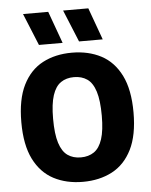

<svg xmlns="http://www.w3.org/2000/svg" viewBox="-56 -850 711 904"><g transform="rotate(-5 299.5 -398.0)"><path d="M299.7 7.7Q221.5 7.7 161.7 -23.7Q101.9 -55.2 68.2 -122.4Q34.6 -189.7 34.6 -297Q34.6 -404.8 68.2 -472.3Q101.9 -539.8 161.7 -571.3Q221.5 -602.7 299.7 -602.7Q378.1 -602.7 437.9 -571.3Q497.7 -539.8 531.3 -472.3Q564.9 -404.8 564.9 -297Q564.9 -189.7 531.3 -122.4Q497.7 -55.2 437.9 -23.7Q378.1 7.7 299.7 7.7ZM299.7 -107.8Q336.4 -107.8 362.2 -125.5Q387.9 -143.1 401.3 -184.1Q414.7 -225 414.7 -294.6Q414.7 -367.1 401.3 -409.3Q387.9 -451.5 362.2 -469.3Q336.4 -487.2 299.7 -487.2Q263.2 -487.2 237.5 -469.5Q211.8 -451.9 198.4 -410.9Q185 -370 185 -300.4Q185 -227.9 198.4 -185.9Q211.8 -143.9 237.5 -125.8Q263.2 -107.8 299.7 -107.8ZM338.5 -652.5 276.4 -803.9H395.5L450.4 -652.5ZM149 -652.5 87 -803.9H206L260.9 -652.5Z"/></g></svg>

Font: Encode Sans SC Condensed Thin
Style: Regular
Weight: 100
Width: 3
Designer: Multiple Designers
Foundry: Impallari Type
Version: Version 3.002